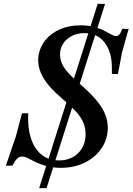

<svg xmlns="http://www.w3.org/2000/svg" viewBox="-20 -850 680 985"><path d="M181 115 481 -830H519L219 115ZM293 11Q250 11 218 2Q186 -7 163.5 -18Q141 -29 124.5 -38Q108 -47 93 -47Q78 -47 66.5 -35Q55 -23 44 0H10L61 -149L93 -269H125Q122 -217 130.5 -173Q139 -129 158.5 -96.5Q178 -64 209 -45.5Q240 -27 282 -27Q343 -27 381 -64.5Q419 -102 419 -161Q419 -199 404 -228.5Q389 -258 365.5 -282Q342 -306 317 -328L280 -361Q244 -393 219 -426Q194 -459 183 -494.5Q172 -530 178 -567Q185 -610 213.5 -645Q242 -680 288.5 -700Q335 -720 393 -720Q433 -720 463 -712Q493 -704 514.5 -692.5Q536 -681 551 -673Q566 -665 576 -665Q595 -665 607 -702H640L606 -581L585 -470L554 -471V-501Q554 -584 516.5 -632Q479 -680 414 -680Q359 -680 323.5 -648.5Q288 -617 288 -569Q288 -537 306.5 -507Q325 -477 370 -437L415 -397Q477 -341 505 -293Q533 -245 533 -195Q533 -137 501.5 -90Q470 -43 415.5 -16Q361 11 293 11Z"/></svg>

Font: Baskervville SemiBold
Style: Italic
Weight: 600
Italic angle: -18°
Version: Version 1.100